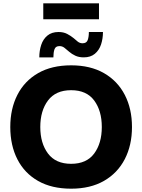

<svg xmlns="http://www.w3.org/2000/svg" viewBox="-20 -1126 858 1158"><path d="M42 -360Q42 -470 85 -554Q128 -638 210 -685Q292 -732 409 -732Q525 -732 607 -685Q689 -638 732.5 -554Q776 -470 776 -360Q776 -250 732.5 -166Q689 -82 607 -35Q525 12 409 12Q292 12 210 -34.5Q128 -81 85 -165Q42 -249 42 -360ZM223 -360Q223 -262 269.5 -200Q316 -138 409 -138Q502 -138 548 -200Q594 -262 594 -360Q594 -458 548 -520Q502 -582 409 -582Q316 -582 269.5 -520Q223 -458 223 -360ZM217 -780Q217 -820 228.5 -855Q240 -890 266 -911.5Q292 -933 333 -933Q363 -933 385 -921.5Q407 -910 424 -896Q437 -884 449.5 -874.5Q462 -865 478 -865Q502 -865 509 -884.5Q516 -904 516 -933H601Q601 -893 589.5 -858Q578 -823 552 -801.5Q526 -780 485 -780Q456 -780 434.5 -790Q413 -800 397 -814Q383 -826 369.5 -837Q356 -848 339 -848Q315 -848 308.5 -828.5Q302 -809 302 -780ZM241 -1106H577V-1010H241Z"/></svg>

Font: Kufam
Style: Bold
Weight: 700
Designer: Wael Morcos, Artur Schmal
Foundry: Original Type
Version: Version 1.300; ttfautohint (v1.8.3)